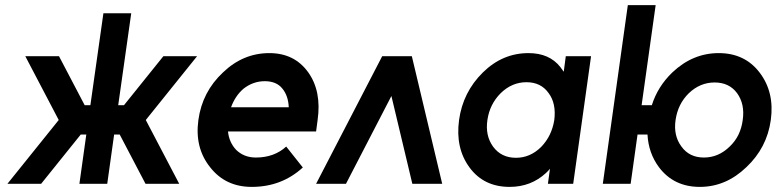

<svg xmlns="http://www.w3.org/2000/svg" viewBox="-20 -720 3042 752"><path d="M79 -500 210 -250 9 0H141L342 -250L211 -500ZM752 -500H620L419 -250L550 0H682L551 -250ZM385 -668 334 -308H234L218 -193H318L291 0H400L427 -193H528L544 -308H443L494 -668Z M1218 -205 1224 -250Q1240 -363 1187 -437Q1133 -512 1035 -512Q932 -512 853 -436Q772 -360 757 -250Q742 -141 803 -65Q863 12 966 12Q1083 12 1166 -64L1101 -146Q1054 -103 982 -103Q935 -103 904 -134Q891 -148 883 -166Q875 -184 873 -205ZM1017 -402Q1063 -402 1086 -373Q1109 -345 1111 -300H885Q901 -344 933 -372Q971 -402 1017 -402Z M1218 0 1477 -500H1593L1712 0H1595L1513 -344L1335 0Z M2196 -500 2188 -439Q2185 -443 2181.5 -448Q2178 -453 2175 -457Q2132 -512 2050 -512Q1948 -512 1871 -436Q1793 -359 1778 -250Q1763 -140 1819 -64Q1875 12 1976 12Q2060 12 2119 -43Q2123 -47 2127 -51Q2131 -55 2134 -59L2126 0H2225L2295 -500ZM2042 -398Q2099 -398 2129 -355Q2144 -335 2149.5 -308.5Q2155 -282 2151 -250Q2146 -219 2133.5 -193Q2121 -167 2100 -145Q2057 -102 2001 -102Q1943 -102 1911 -146Q1880 -189 1889 -250Q1898 -312 1941 -355Q1985 -398 2042 -398Z M2439 -700 2341 0H2450L2477 -193H2516Q2520 -120 2561 -65Q2619 12 2721 12Q2823 12 2903 -65Q2984 -141 2999 -250Q3014 -359 2955 -436Q2897 -512 2795 -512Q2693 -512 2613 -436Q2556 -381 2533 -308H2493L2548 -700ZM2779 -397Q2836 -397 2867 -355Q2898 -312 2889 -250Q2885 -219 2872.5 -193Q2860 -167 2838 -146Q2794 -103 2737 -103Q2680 -103 2649 -146Q2617 -189 2626 -250Q2635 -313 2678 -355Q2722 -397 2779 -397Z"/></svg>

Font: Unageo
Style: SemiBold-Italic
Weight: 600
Designer: Richard Sepsi
Foundry: Richard Sepsi
Version: Version 2.000